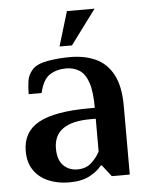

<svg xmlns="http://www.w3.org/2000/svg" viewBox="-50 -703 590 754"><g transform="rotate(-5 245.0 -325.5)"><path d="M193 10Q149 10 112.5 -5Q76 -20 54.5 -50.5Q33 -81 33 -127Q33 -203 96.5 -238Q160 -273 297 -273H318Q318 -337 306 -372.5Q294 -408 271.5 -422.5Q249 -437 219 -437Q182 -437 154.5 -419.5Q127 -402 115 -349H64Q64 -375 67.5 -400Q71 -425 89 -445Q107 -465 149.5 -472.5Q192 -480 239 -480Q296 -480 339.5 -460Q383 -440 407.5 -394Q432 -348 432 -270V0H361L326 -45H321Q307 -25 275 -7.5Q243 10 193 10ZM229 -38Q264 -38 285.5 -58.5Q307 -79 318 -101V-230H297Q152 -230 152 -127Q152 -82 174 -60Q196 -38 229 -38ZM201 -525 242 -661H351L250 -525Z"/></g></svg>

Font: El Messiri SemiBold
Style: Regular
Weight: 600
Designer: Mohamed Gaber
Foundry: Kief Type Foundry
Version: Version 2.020; ttfautohint (v1.8.3)